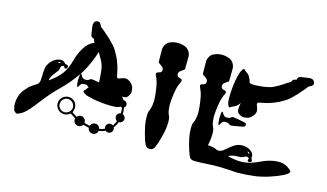

<svg xmlns="http://www.w3.org/2000/svg" viewBox="-84 -989 2147 1259"><g transform="rotate(15 989.5 -360.0)"><path d="M760.7 -174.8Q760.7 -174.8 760.7 -174.8Q771.5 -170.9 777.3 -160.2Q780.3 -154.3 780.3 -146.5Q780.3 -142.6 779.3 -138.7Q776.4 -128.9 767.6 -123Q759.8 -117.2 749 -117.2Q745.1 -105.5 739.3 -95.7Q733.4 -85 726.6 -76.2Q731.4 -66.4 728.5 -55.7Q725.6 -44.9 716.8 -39.1Q708 -33.2 698.2 -33.2Q688.5 -34.2 680.7 -41Q670.9 -36.1 660.2 -33.2Q648.4 -30.3 636.7 -28.3Q634.8 -15.6 625 -7.8Q614.3 1 601.6 0Q588.9 -1 579.1 -9.8Q570.3 -18.6 569.3 -31.2Q569.3 -31.2 569.3 -31.2Q569.3 -31.2 568.4 -31.2Q558.6 -33.2 547.9 -36.1Q538.1 -38.1 529.3 -41Q528.3 -41 528.3 -40Q528.3 -39.1 527.3 -38.1Q518.6 -27.3 504.9 -24.4Q491.2 -22.5 479.5 -31.2Q470.7 -37.1 466.8 -47.9Q463.9 -57.6 466.8 -68.4Q455.1 -74.2 447.3 -80.1Q438.5 -85 433.6 -88.9Q431.6 -89.8 430.7 -89.8Q428.7 -89.8 426.8 -88.9Q416 -80.1 402.3 -76.2Q387.7 -73.2 373 -77.1Q349.6 -84 336.9 -106.4Q325.2 -127.9 333 -152.3Q340.8 -173.8 360.4 -184.6Q379.9 -195.3 401.4 -191.4Q426.8 -185.5 439.5 -164.1Q452.1 -141.6 445.3 -118.2Q445.3 -115.2 443.4 -112.3Q442.4 -109.4 441.4 -106.4Q440.4 -104.5 440.4 -102.5Q441.4 -100.6 442.4 -99.6Q447.3 -95.7 455.1 -90.8Q462.9 -85.9 473.6 -80.1Q482.4 -90.8 495.1 -92.8Q508.8 -94.7 519.5 -85.9Q527.3 -81.1 531.2 -72.3Q534.2 -63.5 533.2 -54.7Q542 -51.8 551.8 -49.8Q560.5 -46.9 571.3 -44.9Q574.2 -55.7 584 -62.5Q593.8 -69.3 605.5 -68.4Q617.2 -68.4 626 -60.5Q633.8 -52.7 636.7 -42Q646.5 -43.9 655.3 -45.9Q664.1 -48.8 672.9 -52.7Q668.9 -61.5 671.9 -72.3Q674.8 -82 683.6 -87.9Q691.4 -93.8 701.2 -92.8Q710 -92.8 717.8 -86.9Q723.6 -94.7 727.5 -103.5Q732.4 -111.3 736.3 -121.1Q727.5 -126 723.6 -135.7Q719.7 -145.5 721.7 -155.3Q724.6 -164.1 731.4 -169.9Q738.3 -175.8 747.1 -176.8Q747.1 -186.5 747.1 -197.3Q747.1 -207 745.1 -215.8Q743.2 -215.8 742.2 -215.8Q740.2 -216.8 738.3 -216.8Q737.3 -216.8 736.3 -217.8Q735.4 -217.8 734.4 -218.8Q731.4 -216.8 725.6 -214.8Q719.7 -212.9 710.9 -210Q701.2 -208 669.9 -208Q638.7 -208 603.5 -211.9Q568.4 -215.8 538.1 -222.7Q507.8 -229.5 498 -233.4Q477.5 -244.1 474.6 -250Q472.7 -254.9 473.6 -256.8Q474.6 -258.8 479.5 -262.7Q483.4 -266.6 485.4 -268.6Q486.3 -270.5 490.2 -275.4Q493.2 -281.2 500 -288.1Q493.2 -290 489.3 -294.9Q485.4 -298.8 479.5 -299.8Q473.6 -299.8 464.8 -299.8Q456.1 -299.8 451.2 -296.9Q440.4 -290 436.5 -280.3Q431.6 -269.5 427.7 -270.5Q423.8 -271.5 421.9 -286.1Q419.9 -299.8 419.9 -311.5Q419.9 -312.5 419.9 -315.4Q419.9 -317.4 419.9 -318.4Q419.9 -330.1 421.9 -344.7Q423.8 -358.4 427.7 -360.4Q431.6 -361.3 436.5 -350.6Q440.4 -339.8 451.2 -334Q456.1 -331.1 464.8 -330.1Q473.6 -330.1 479.5 -331.1Q485.4 -331.1 489.3 -335.9Q493.2 -339.8 500 -342.8Q504.9 -344.7 522.5 -341.8Q541 -338.9 556.6 -335.9Q556.6 -358.4 552.7 -401.4Q548.8 -444.3 535.2 -471.7Q527.3 -487.3 518.6 -502Q510.7 -516.6 502.9 -528.3Q493.2 -490.2 470.7 -441.4Q449.2 -392.6 423.8 -356.4Q374 -285.2 324.2 -237.3Q274.4 -188.5 236.3 -140.6Q216.8 -116.2 181.6 -71.3Q146.5 -27.3 118.2 -10.7Q97.7 1 87.9 1Q84 1 81.1 -1Q72.3 -7.8 69.3 -11.7Q66.4 -14.6 61.5 -37.1Q59.6 -47.9 59.6 -60.5Q59.6 -74.2 62.5 -89.8Q65.4 -106.4 72.3 -124Q80.1 -141.6 93.8 -158.2Q107.4 -174.8 118.2 -185.5Q129.9 -195.3 138.7 -201.2Q156.2 -213.9 166 -218.8Q176.8 -223.6 181.6 -239.3Q184.6 -247.1 184.6 -257.8Q185.5 -269.5 185.5 -282.2Q185.5 -306.6 189.5 -334Q194.3 -361.3 216.8 -384.8Q231.4 -399.4 248 -407.2Q264.6 -414.1 277.3 -414.1Q293.9 -413.1 302.7 -405.3Q311.5 -396.5 311.5 -396.5Q311.5 -396.5 325.2 -392.6Q338.9 -387.7 330.1 -373Q321.3 -359.4 313.5 -370.1Q306.6 -380.9 306.6 -380.9Q306.6 -380.9 297.9 -377.9Q288.1 -375 286.1 -365.2Q284.2 -354.5 282.2 -346.7Q279.3 -339.8 267.6 -326.2Q262.7 -320.3 253.9 -307.6Q244.1 -293.9 240.2 -285.2Q234.4 -273.4 235.4 -268.6Q236.3 -263.7 236.3 -263.7Q236.3 -263.7 265.6 -287.1Q294.9 -310.5 317.4 -340.8Q341.8 -376 358.4 -435.5Q374 -494.1 406.2 -537.1Q418.9 -553.7 433.6 -564.5Q448.2 -574.2 462.9 -580.1Q460 -582 458 -583Q457 -585 456.1 -586.9Q455.1 -590.8 453.1 -597.7Q452.1 -603.5 452.1 -603.5Q452.1 -603.5 441.4 -606.4Q430.7 -610.4 427.7 -625Q424.8 -639.6 419.9 -674.8Q415 -710.9 435.5 -717.8Q441.4 -720.7 447.3 -720.7Q459 -720.7 465.8 -709Q474.6 -691.4 474.6 -691.4Q474.6 -691.4 496.1 -674.8Q517.6 -657.2 543 -633.8Q560.5 -617.2 576.2 -600.6Q591.8 -583 600.6 -568.4Q624 -530.3 632.8 -505.9Q642.6 -481.4 650.4 -453.1Q657.2 -424.8 659.2 -411.1Q661.1 -397.5 667 -394.5Q671.9 -390.6 698.2 -402.3Q724.6 -413.1 748 -395.5Q771.5 -377.9 776.4 -356.4Q781.2 -334 778.3 -322.3Q774.4 -309.6 765.6 -297.9Q756.8 -286.1 742.2 -285.2Q739.3 -285.2 735.4 -285.2Q730.5 -285.2 725.6 -286.1Q728.5 -283.2 730.5 -281.2Q732.4 -278.3 734.4 -275.4Q736.3 -273.4 738.3 -270.5Q740.2 -267.6 742.2 -264.6Q744.1 -264.6 747.1 -264.6Q749 -264.6 751 -263.7Q760.7 -260.7 765.6 -252Q770.5 -243.2 768.6 -233.4Q766.6 -229.5 764.6 -225.6Q761.7 -222.7 757.8 -219.7Q759.8 -209 760.7 -198.2Q760.7 -186.5 760.7 -174.8ZM272.5 -398.4Q272.5 -398.4 272.5 -398.4Q266.6 -396.5 264.6 -393.6Q262.7 -390.6 262.7 -390.6Q268.6 -391.6 281.2 -393.6Q281.2 -393.6 279.3 -396.5Q277.3 -399.4 272.5 -398.4ZM433.6 -127Q435.5 -142.6 427.7 -155.3Q420.9 -168.9 406.2 -174.8Q385.7 -183.6 367.2 -172.9Q347.7 -162.1 344.7 -139.6Q341.8 -125 349.6 -111.3Q357.4 -97.7 371.1 -91.8Q391.6 -84 411.1 -94.7Q429.7 -105.5 433.6 -127Z M989.3 -719.7Q992.2 -719.7 1006.8 -718.8Q1021.5 -717.8 1043 -709Q1043.9 -708 1045.9 -707Q1046.9 -707 1047.9 -706.1Q1063.5 -697.3 1071.3 -681.6Q1080.1 -667 1080.1 -649.4Q1079.1 -622.1 1079.1 -568.4Q1079.1 -565.4 1078.1 -563.5Q1076.2 -560.5 1073.2 -559.6Q1065.4 -554.7 1052.7 -544.9Q1041 -536.1 1041 -522.5Q1041 -504.9 1057.6 -502Q1074.2 -498 1077.1 -490.2Q1079.1 -483.4 1066.4 -458Q1053.7 -433.6 1044.9 -354.5Q1043 -338.9 1043 -327.1Q1042 -314.5 1043 -304.7Q1044.9 -264.6 1055.7 -245.1Q1066.4 -226.6 1061.5 -171.9Q1058.6 -137.7 1045.9 -91.8Q1033.2 -44.9 1020.5 -18.6Q1010.7 0 989.3 0Q968.8 0 959 -18.6Q945.3 -44.9 933.6 -91.8Q920.9 -137.7 918 -171.9Q913.1 -226.6 923.8 -245.1Q933.6 -264.6 936.5 -304.7Q936.5 -314.5 936.5 -327.1Q936.5 -338.9 934.6 -354.5Q925.8 -433.6 913.1 -458Q900.4 -483.4 902.3 -490.2Q905.3 -498 921.9 -502Q938.5 -504.9 938.5 -522.5Q938.5 -536.1 925.8 -544.9Q914.1 -554.7 906.2 -559.6Q903.3 -560.5 901.4 -563.5Q900.4 -565.4 900.4 -568.4Q900.4 -594.7 899.4 -649.4Q899.4 -667 908.2 -681.6Q916 -697.3 931.6 -706.1Q932.6 -707 933.6 -707Q935.5 -708 936.5 -709Q958 -717.8 972.7 -718.8Q987.3 -719.7 989.3 -719.7Z M1387.7 -269.5Q1382.8 -271.5 1381.8 -285.2Q1379.9 -299.8 1379.9 -311.5Q1379.9 -312.5 1379.9 -314.5Q1379.9 -317.4 1379.9 -318.4Q1379.9 -330.1 1381.8 -344.7Q1382.8 -358.4 1387.7 -359.4Q1391.6 -361.3 1395.5 -350.6Q1400.4 -339.8 1411.1 -333Q1416 -330.1 1424.8 -330.1Q1433.6 -330.1 1439.5 -331.1Q1445.3 -331.1 1449.2 -335.9Q1453.1 -339.8 1460 -342.8Q1466.8 -344.7 1502.9 -337.9Q1538.1 -331.1 1538.1 -331.1Q1553.7 -329.1 1556.6 -323.2Q1559.6 -317.4 1559.6 -314.5Q1559.6 -312.5 1556.6 -306.6Q1553.7 -300.8 1538.1 -298.8Q1538.1 -298.8 1502.9 -292Q1466.8 -285.2 1460 -287.1Q1453.1 -290 1449.2 -293.9Q1445.3 -298.8 1439.5 -298.8Q1433.6 -299.8 1424.8 -299.8Q1416 -299.8 1411.1 -296.9Q1400.4 -290 1395.5 -279.3Q1391.6 -268.6 1387.7 -269.5ZM1426.8 -399.4Q1426.8 -399.4 1426.8 -399.4Q1424.8 -398.4 1419.9 -402.3Q1415 -406.2 1409.2 -428.7Q1407.2 -438.5 1407.2 -469.7Q1407.2 -501 1411.1 -536.1Q1415 -571.3 1421.9 -601.6Q1428.7 -631.8 1433.6 -641.6Q1443.4 -662.1 1449.2 -665Q1454.1 -667 1456.1 -666Q1459 -665 1461.9 -660.2Q1465.8 -656.2 1467.8 -654.3Q1470.7 -652.3 1480.5 -645.5Q1491.2 -638.7 1499 -623Q1503.9 -614.3 1506.8 -605.5Q1509.8 -596.7 1510.7 -590.8Q1513.7 -589.8 1515.6 -587.9Q1517.6 -585.9 1520.5 -584Q1522.5 -583 1549.8 -583Q1577.1 -584 1608.4 -587.9Q1626 -590.8 1642.6 -594.7Q1658.2 -598.6 1670.9 -604.5Q1705.1 -621.1 1730.5 -638.7Q1755.9 -656.2 1762.7 -659.2Q1769.5 -661.1 1775.4 -671.9Q1781.2 -682.6 1786.1 -683.6Q1791 -684.6 1796.9 -686.5Q1802.7 -687.5 1802.7 -687.5Q1802.7 -687.5 1806.6 -698.2Q1809.6 -709 1824.2 -711.9Q1838.9 -714.8 1874 -719.7Q1880.9 -720.7 1886.7 -720.7Q1911.1 -720.7 1917 -704.1Q1919.9 -698.2 1919.9 -692.4Q1919.9 -680.7 1908.2 -673.8Q1890.6 -665 1890.6 -665Q1890.6 -665 1874 -643.6Q1856.4 -622.1 1833 -596.7Q1816.4 -579.1 1799.8 -563.5Q1782.2 -547.9 1767.6 -539.1Q1729.5 -515.6 1705.1 -506.8Q1681.6 -497.1 1652.3 -489.3Q1624 -482.4 1610.4 -480.5Q1597.7 -478.5 1593.8 -472.7Q1590.8 -467.8 1601.6 -441.4Q1612.3 -415 1594.7 -391.6Q1577.1 -368.2 1555.7 -363.3Q1534.2 -358.4 1521.5 -361.3Q1508.8 -365.2 1497.1 -374Q1485.4 -382.8 1484.4 -397.5Q1484.4 -405.3 1485.4 -419.9Q1487.3 -434.6 1489.3 -447.3Q1487.3 -443.4 1484.4 -439.5Q1481.4 -435.5 1478.5 -431.6Q1466.8 -418.9 1455.1 -414.1Q1443.4 -410.2 1440.4 -408.2Q1437.5 -407.2 1433.6 -403.3Q1429.7 -400.4 1426.8 -399.4ZM1818.4 -137.7Q1818.4 -137.7 1818.4 -137.7Q1862.3 -140.6 1890.6 -122.1Q1918.9 -103.5 1919.9 -94.7Q1920.9 -83 1884.8 -63.5Q1847.7 -44.9 1798.8 -29.3Q1772.5 -20.5 1745.1 -14.6Q1717.8 -7.8 1694.3 -5.9Q1639.6 1 1592.8 1Q1564.5 1 1539.1 -2Q1469.7 -6.8 1408.2 -3.9Q1390.6 -2.9 1364.3 -2Q1336.9 0 1308.6 0Q1305.7 0 1294.9 0Q1285.2 0 1282.2 -1Q1275.4 -2 1268.6 -6.8Q1262.7 -11.7 1258.8 -18.6Q1246.1 -44.9 1233.4 -91.8Q1220.7 -137.7 1217.8 -171.9Q1212.9 -226.6 1223.6 -245.1Q1234.4 -264.6 1236.3 -303.7Q1237.3 -314.5 1236.3 -326.2Q1236.3 -338.9 1234.4 -354.5Q1225.6 -433.6 1212.9 -458Q1200.2 -483.4 1202.1 -490.2Q1205.1 -498 1221.7 -501Q1238.3 -504.9 1238.3 -522.5Q1238.3 -536.1 1226.6 -544.9Q1213.9 -554.7 1206.1 -559.6Q1203.1 -560.5 1201.2 -562.5Q1200.2 -565.4 1200.2 -567.4Q1200.2 -594.7 1199.2 -649.4Q1199.2 -666 1208 -681.6Q1215.8 -697.3 1231.4 -706.1Q1232.4 -706.1 1233.4 -707Q1235.4 -708 1236.3 -708Q1257.8 -717.8 1272.5 -718.8Q1287.1 -719.7 1289.1 -719.7Q1292 -719.7 1306.6 -718.8Q1321.3 -717.8 1342.8 -709Q1343.8 -708 1345.7 -707Q1346.7 -707 1347.7 -706.1Q1363.3 -697.3 1371.1 -681.6Q1379.9 -666 1379.9 -649.4Q1378.9 -622.1 1378.9 -568.4Q1378.9 -565.4 1377.9 -563.5Q1376 -560.5 1373 -559.6Q1365.2 -554.7 1352.5 -544.9Q1340.8 -536.1 1340.8 -522.5Q1340.8 -504.9 1357.4 -501Q1374 -498 1377 -490.2Q1378.9 -483.4 1366.2 -458Q1353.5 -433.6 1344.7 -354.5Q1342.8 -338.9 1342.8 -326.2Q1341.8 -314.5 1342.8 -304.7Q1344.7 -264.6 1355.5 -245.1Q1366.2 -226.6 1361.3 -171.9Q1360.4 -161.1 1358.4 -148.4Q1356.4 -136.7 1353.5 -123Q1396.5 -120.1 1411.1 -111.3Q1426.8 -101.6 1446.3 -110.4Q1454.1 -113.3 1462.9 -120.1Q1471.7 -127.9 1481.4 -135.7Q1500 -152.3 1523.4 -167Q1546.9 -181.6 1579.1 -179.7Q1599.6 -178.7 1616.2 -170.9Q1632.8 -163.1 1640.6 -153.3Q1651.4 -140.6 1651.4 -127.9Q1650.4 -116.2 1650.4 -116.2Q1650.4 -116.2 1656.2 -103.5Q1662.1 -89.8 1645.5 -86.9Q1627.9 -84 1631.8 -96.7Q1634.8 -109.4 1634.8 -109.4Q1634.8 -109.4 1627 -114.3Q1619.1 -119.1 1609.4 -114.3Q1600.6 -109.4 1593.8 -106.4Q1585.9 -102.5 1568.4 -102.5Q1560.5 -102.5 1544.9 -101.6Q1529.3 -99.6 1519.5 -96.7Q1507.8 -93.8 1503.9 -89.8Q1501 -85.9 1501 -85.9Q1501 -85.9 1538.1 -79.1Q1574.2 -72.3 1612.3 -76.2Q1655.3 -80.1 1710 -106.4Q1764.6 -133.8 1818.4 -137.7ZM1626 -146.5Q1621.1 -150.4 1617.2 -149.4Q1613.3 -149.4 1613.3 -149.4Q1618.2 -144.5 1627.9 -136.7Q1627.9 -136.7 1628.9 -140.6Q1629.9 -143.6 1626 -146.5Z"/></g></svg>

Font: No Time for a New Roman
Style: XXL
Weight: 400
Monospace: yes
Designer: Arthur Shnapir
Foundry: Arthur Shnapir
Version: Version_01